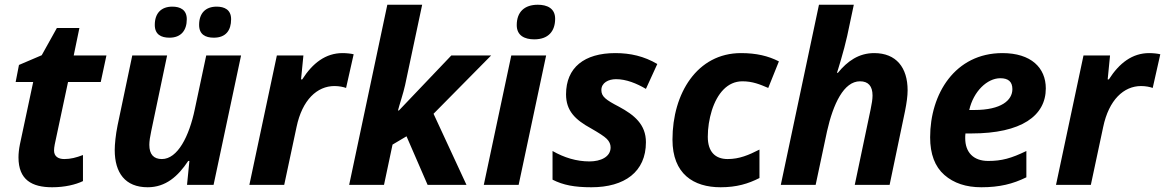

<svg xmlns="http://www.w3.org/2000/svg" viewBox="-20 -780 4915 810"><path d="M120 -434 64 -171C60 -151 58 -133 58 -116C58 -21 115 10 200 10C253 10 299 -1 330 -16V-126C301 -115 278 -109 251 -109C226 -109 208 -120 208 -145C208 -152 209 -161 211 -171L267 -434H405L429 -546H291L315 -662H220L156 -547L60 -506L46 -434Z M603 10C679 10 731 -36 774 -101H779L769 0H881L997 -546H850L802 -320C778 -204 729 -109 663 -109C628 -109 610 -129 610 -169C610 -184 613 -204 618 -227L685 -546H538L476 -251C468 -212 464 -171 464 -147C464 -51 508 10 603 10ZM882 -621C933 -621 955 -652 955 -699C955 -739 927 -752 894 -752C847 -752 820 -724 820 -675C820 -635 846 -621 882 -621ZM695 -621C744 -621 768 -652 768 -699C768 -739 740 -752 707 -752C660 -752 633 -724 633 -675C633 -635 659 -621 695 -621Z M1179 0 1231 -244C1255 -359 1318 -417 1391 -417C1411 -417 1429 -413 1440 -409L1472 -551C1461 -554 1441 -556 1425 -556C1354 -556 1299 -514 1255 -445H1250L1260 -546H1148L1032 0Z M1453 0H1600L1636 -170L1695 -205L1784 0H1948L1809 -300L2052 -546H1884L1663 -314H1659C1664 -335 1682 -388 1689 -421L1761 -760H1614Z M2234 -614C2294 -614 2322 -649 2322 -701C2322 -745 2288 -760 2249 -760C2193 -760 2160 -730 2160 -674C2160 -630 2193 -614 2234 -614ZM2168 0 2284 -546H2137L2021 0Z M2475 10C2615 10 2705 -55 2705 -180C2705 -255 2656 -295 2591 -330C2535 -359 2517 -373 2517 -400C2517 -431 2547 -446 2579 -446C2622 -446 2666 -428 2705 -405L2753 -510C2697 -543 2639 -556 2576 -556C2445 -556 2368 -495 2368 -382C2368 -313 2406 -275 2474 -238C2507 -219 2529 -205 2540 -194C2551 -183 2556 -171 2556 -158C2556 -118 2514 -99 2467 -99C2412 -99 2360 -115 2311 -143V-22C2356 1 2404 10 2475 10Z M3020 10C3088 10 3137 -5 3184 -29V-149C3139 -126 3099 -109 3050 -109C2997 -109 2966 -140 2966 -203C2966 -241 2972 -278 2983 -314C3006 -386 3049 -437 3112 -437C3155 -437 3186 -424 3221 -409L3266 -521C3221 -544 3171 -556 3106 -556C2921 -556 2817 -386 2817 -191C2817 -46 2906 10 3020 10Z M3274 0H3421L3469 -226C3495 -342 3540 -437 3608 -437C3643 -437 3661 -417 3661 -377C3661 -362 3658 -342 3653 -319L3586 0H3733L3798 -311C3805 -346 3809 -375 3809 -399C3809 -495 3761 -556 3668 -556C3603 -556 3555 -522 3515 -473H3511C3512 -475 3541 -568 3554 -628L3582 -760H3435Z M4120 10C4197 10 4253 -4 4310 -32V-143C4246 -112 4206 -101 4149 -101C4086 -101 4052 -138 4052 -197C4052 -204 4052 -209 4053 -217H4078C4290 -217 4392 -292 4392 -407C4392 -494 4330 -556 4209 -556C4009 -556 3904 -384 3904 -201C3904 -130 3924 -77 3964 -42C4004 -7 4056 10 4120 10ZM4069 -316C4087 -395 4145 -450 4200 -450C4234 -450 4251 -435 4251 -404C4251 -357 4204 -316 4091 -316Z M4582 0 4634 -244C4658 -359 4721 -417 4794 -417C4814 -417 4832 -413 4843 -409L4875 -551C4864 -554 4844 -556 4828 -556C4757 -556 4702 -514 4658 -445H4653L4663 -546H4551L4435 0Z"/></svg>

Font: BC Sans
Style: Bold Italic
Weight: 700
Italic angle: -12°
Designer: Monotype Design Team
Province of B.C.
Foundry: Monotype Imaging Inc.
Version: Version 2.000;GOOG;noto-source:20170915:90ef993387c0